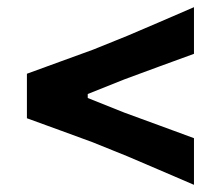

<svg xmlns="http://www.w3.org/2000/svg" viewBox="-20 -569 615 535"><path d="M520.5 -54Q470.5 -75.5 423.2 -95.8Q376 -116 335 -133.5L238.5 -172.5Q198 -187.5 151.2 -204.5Q104.5 -221.5 55 -239.5V-363.5Q104.5 -381.5 151 -398.5Q197.5 -415.5 239 -430.5L335.5 -469.5Q376 -486.5 422.8 -506.8Q469.5 -527 520.5 -549V-419Q473.5 -402 424 -383.8Q374.5 -365.5 327 -348L224.5 -307V-296L327 -255Q375 -237.5 424 -219.5Q473 -201.5 520.5 -184Z"/></svg>

Font: Commissioner Loud SemiBold
Style: Regular
Weight: 600
Designer: Kostas Bartsokas
Foundry: Kostas Bartsokas
Version: Version 1.000; ttfautohint (v1.8.3)